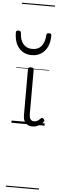

<svg xmlns="http://www.w3.org/2000/svg" viewBox="-125 -1124 520 1738"><g transform="rotate(5 135.0 -255.0)"><path d="M192 17Q171 17 155.5 10.5Q140 4 129 -8Q118 -20 112.5 -38.5Q107 -57 107 -82V-496Q107 -506 113 -510.5Q119 -515 132 -515Q146 -515 152.5 -510.5Q159 -506 159 -496V-94Q159 -74 163.5 -60Q168 -46 177.5 -38.5Q187 -31 202 -31Q213 -31 223 -34.5Q233 -38 243 -45.5Q253 -53 263 -63Q269 -69 275.5 -68Q282 -67 288 -59Q293 -54 295 -48Q297 -42 292 -35Q281 -20 264.5 -8Q248 4 229.5 10.5Q211 17 192 17ZM130 -626Q57 -626 13.5 -676Q-30 -726 -31 -816Q-32 -826 -26.5 -831.5Q-21 -837 -8 -837Q4 -837 9 -831.5Q14 -826 15 -816Q18 -753 47.5 -717.5Q77 -682 130 -682Q183 -682 212.5 -717.5Q242 -753 245 -816Q246 -826 250.5 -831.5Q255 -837 268 -837Q281 -837 286.5 -831.5Q292 -826 291 -816Q291 -757 270.5 -714.5Q250 -672 214 -649Q178 -626 130 -626ZM0 571H301V581H0ZM0 -20H301V0H0ZM0 -505H301V-500H0ZM0 -1091H301V-1081H0Z"/></g></svg>

Font: Playwrite PT Guides
Style: Regular
Weight: 400
Designer: Veronika Burian, José Scaglione
Foundry: TypeTogether
Version: Version 1.003